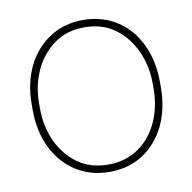

<svg xmlns="http://www.w3.org/2000/svg" viewBox="-67 -605 683 682"><g transform="rotate(-10 275.0 -264.0)"><path d="M43.9 -253.9C43.9 -202.6 53.7 -156.7 73.2 -117.2C112.3 -37.6 184.1 9.8 275.9 9.8C321.8 9.8 361.8 -1.5 396.5 -23.9C465.3 -68.8 506.3 -150.9 506.3 -253.9V-274.4C506.3 -429.2 413.1 -538.1 274.9 -538.1C229.5 -538.1 189.5 -526.9 154.8 -504.4C85.4 -459.5 43.9 -377.9 43.9 -274.4ZM70.3 -274.4C70.3 -315.9 78.6 -354.5 94.7 -390.6C110.8 -426.3 134.3 -455.6 165 -478C195.3 -500.5 231.9 -511.7 274.9 -511.7C318.4 -511.7 355 -500.5 385.7 -478C446.3 -433.1 480 -356.9 480 -274.4V-253.9C480 -211.9 472.2 -172.9 456.1 -136.7C423.8 -64.5 361.8 -16.6 275.9 -16.6C232.4 -16.6 195.8 -27.8 165 -49.8C104 -93.8 70.3 -169.9 70.3 -253.9Z"/></g></svg>

Font: Vazirmatn Thin
Style: Regular
Weight: 100
Designer: Saber Rastikerdar
Foundry: Saber Rastikerdar
Version: Version 33.003